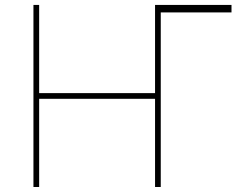

<svg xmlns="http://www.w3.org/2000/svg" viewBox="-20 -747 1005 767"><path d="M904.8 -727.3V-697.4H622.2V0H599.4V-352.3H136.4V0H113.6V-727.3H136.4V-375H599.4V-727.3Z"/></svg>

Font: Inter UI Thin
Style: Regular
Weight: 100
Designer: Rasmus Andersson
Foundry: rsms
Version: 3.2;8d6f07862